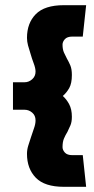

<svg xmlns="http://www.w3.org/2000/svg" viewBox="-20 -679 362 740"><path d="M222 -309Q237 -322 247 -340Q257 -358 257 -390Q257 -413 251 -427Q245 -441 238 -453Q232 -464 226.5 -476.5Q221 -489 221 -507Q221 -518 230 -528Q239 -538 259 -538H299L312 -659H226Q152 -659 118 -624.5Q84 -590 84 -533Q84 -519 88 -504Q92 -489 97 -474Q103 -453 110 -434.5Q117 -416 117 -403Q117 -385 104 -373.5Q91 -362 75 -362H30V-256H75Q91 -256 104 -245Q117 -234 117 -215Q117 -201 111 -184.5Q105 -168 99 -149Q94 -134 89 -118Q84 -102 84 -86Q84 -29 118 6Q152 41 226 41H312L299 -81H259Q239 -81 230 -91Q221 -101 221 -112Q221 -132 226.5 -145Q232 -158 240 -171Q246 -183 251.5 -196Q257 -209 257 -229Q257 -258 246.5 -277.5Q236 -297 222 -309Z"/></svg>

Font: Catamaran ExtraBold
Style: Regular
Weight: 800
Designer: Pria Ravichandran
Version: Version 2.000